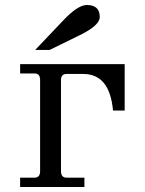

<svg xmlns="http://www.w3.org/2000/svg" viewBox="-20 -744 577 764"><path d="M177.7 -545.4H120.1L233.4 -664.6Q290 -724.1 325.7 -724.1Q377 -724.1 377 -676.3Q377 -643.1 298.3 -604.5ZM315.9 0H60.1V-37.1H117.7Q139.6 -37.1 139.6 -63V-425.8Q139.6 -451.7 117.7 -451.7H60.1V-488.8H476.1V-304.2H429.7Q416.5 -449.7 311.5 -449.7H244.6Q222.7 -449.7 222.7 -425.8V-63Q222.7 -37.1 244.6 -37.1H315.9Z"/></svg>

Font: Munson
Style: Regular
Weight: 400
Designer: Paul James MIller
Foundry: High-Logic / Made with FontCreator
Version: Version 2.10;May 5, 2019;FontCreator 11.5.0.2430 64-bit